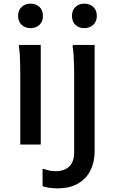

<svg xmlns="http://www.w3.org/2000/svg" viewBox="-20 -791 629 1051"><path d="M147 -637Q118 -637 98.5 -655Q79 -673 79 -704Q79 -735 98.5 -753Q118 -771 147 -771Q177 -771 196 -753Q215 -735 215 -704Q215 -673 196 -655Q177 -637 147 -637ZM442 -637Q412 -637 393 -655Q374 -673 374 -704Q374 -735 393 -753Q412 -771 442 -771Q471 -771 490.5 -753Q510 -735 510 -704Q510 -673 490.5 -655Q471 -637 442 -637ZM91 0V-374Q91 -394 90.5 -425.5Q90 -457 88.5 -488Q87 -519 83 -537L85 -545H203V0ZM294 240Q266 240 246 236.5Q226 233 213 228V134H221Q234 139 249 142.5Q264 146 285 146Q332 146 359 120.5Q386 95 386 42V-374Q386 -394 385.5 -425.5Q385 -457 383 -488Q381 -519 377 -537L380 -545H498V37Q498 94 476 140Q454 186 408.5 213Q363 240 294 240Z"/></svg>

Font: Kufam Medium
Style: Regular
Weight: 500
Designer: Wael Morcos, Artur Schmal
Foundry: Original Type
Version: Version 1.300; ttfautohint (v1.8.3)